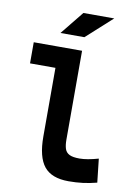

<svg xmlns="http://www.w3.org/2000/svg" viewBox="-102 -1012 789 1089"><g transform="rotate(10 293.0 -467.5)"><path d="M370.1 9.8Q272.5 9.8 229.2 -43.9Q186 -97.7 186 -215.8V-732.4H317.9V-220.7Q317.9 -188.5 324.7 -168Q331.5 -147.5 351.1 -137.7Q370.6 -127.9 409.2 -127.9Q452.1 -127.9 517.6 -146.5L532.7 -10.7Q491.2 0 452.6 4.9Q414.1 9.8 370.1 9.8ZM39.6 -610.8V-732.4H194.8V-610.8ZM179.7 -810.5 288.1 -944.8H465.8L317.4 -810.5Z"/></g></svg>

Font: Cascadia Mono
Style: Regular
Weight: 400
Monospace: yes
Designer: Aaron Bell
Foundry: Saja Typeworks
Version: Version 2404.023